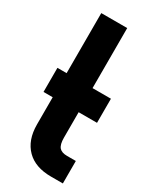

<svg xmlns="http://www.w3.org/2000/svg" viewBox="-181 -743 647 795"><g transform="rotate(30 143.0 -345.0)"><path d="M9.8 -403.3H53.7V-690.4H177.7V-403.3H265.6V-288.1H177.7V-166Q177.7 -133.8 189.5 -120.1Q201.2 -107.4 226.6 -107.4H268.6V0H211.9Q136.7 0 95.7 -41Q53.7 -83 53.7 -158.2V-288.1H9.8Z"/></g></svg>

Font: Dinish
Style: Bold
Weight: 700
Designer: Bert Driehuis
Foundry: Playbeing
Version: Version 3.006; git-39231f3c-release